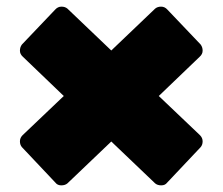

<svg xmlns="http://www.w3.org/2000/svg" viewBox="-20 -625 670 578"><path d="M49 -454Q40 -462 40 -472.5Q40 -483 46 -491L146 -596Q154 -605 165 -605Q176 -605 183 -599L315 -473L447 -599Q454 -605 465 -605Q476 -605 484 -596L584 -491Q590 -483 590 -472.5Q590 -462 581 -454L458 -336L582 -218Q590 -210 590 -199.5Q590 -189 584 -182L483 -75Q477 -67 465.5 -67Q454 -67 447 -73L315 -199L183 -73Q176 -67 164.5 -67Q153 -67 147 -75L46 -182Q40 -189 40 -199.5Q40 -210 48 -218L172 -336Z"/></svg>

Font: Rubik One
Style: Regular
Weight: 400
Designer: Hubert and Fischer with Elvire Volk Leonovitch
Foundry: Hubert and Fischer with Elvire Volk Leonovitch
Version: Version 1.001